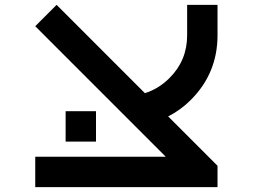

<svg xmlns="http://www.w3.org/2000/svg" viewBox="-20 -770 1040 790"><path d="M250 -187.5V-312.5H375V-187.5ZM875 -87.9V0H125V-125H662.1L125 -662.1L212.9 -750L576.2 -386.7Q632.8 -404.3 677.7 -449.2Q750 -521.5 750 -625V-750H875V-625Q875 -468.8 765.6 -359.4Q722.7 -316.4 671.9 -291Z"/></svg>

Font: Xanmono
Style: Regular
Weight: 400
Designer: GGBotNet
Foundry: GGBotNet
Version: 1.00